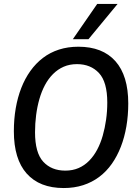

<svg xmlns="http://www.w3.org/2000/svg" viewBox="-20 -943 695 970"><path d="M302 7Q180 7 115 -66Q50 -139 50 -280Q50 -341 59.5 -396Q69 -451 87.5 -498.5Q106 -546 133.5 -584.5Q161 -623 197 -650.5Q233 -678 278 -692.5Q323 -707 376 -707Q498 -707 563 -634Q628 -561 628 -420Q628 -360 618.5 -304.5Q609 -249 590.5 -201.5Q572 -154 545 -115.5Q518 -77 481.5 -49.5Q445 -22 400 -7.5Q355 7 302 7ZM310 -81Q347 -81 377 -94Q407 -107 430.5 -131Q454 -155 471 -187Q488 -219 499 -257.5Q510 -296 516 -338.5Q522 -381 522 -425Q522 -529 480 -574Q438 -619 369 -619Q332 -619 302 -606Q272 -593 248 -569Q224 -545 207 -513Q190 -481 179 -442.5Q168 -404 162.5 -361.5Q157 -319 157 -275Q157 -171 198.5 -126Q240 -81 310 -81ZM348 -745 471 -923H574L427 -745Z"/></svg>

Font: Georama ExtraCondensed Thin Medium
Style: Italic
Weight: 500
Italic angle: -9°
Version: Version 1.001